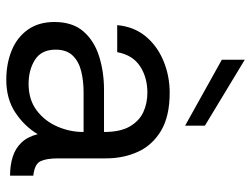

<svg xmlns="http://www.w3.org/2000/svg" viewBox="-114 -673 799 611"><g transform="rotate(90 285.5 -367.5)"><path d="M234 12Q183 12 141 -5Q99 -22 74.5 -56.5Q50 -91 50 -141Q50 -199 80 -233.5Q110 -268 159.5 -283.5Q209 -299 266 -299H400Q400 -351 382.5 -381Q365 -411 337 -424Q309 -437 275 -437Q226 -437 190.5 -413.5Q155 -390 146 -341H60Q65 -395 96 -432Q127 -469 174.5 -488.5Q222 -508 275 -508Q350 -508 396 -480.5Q442 -453 463 -407Q484 -361 484 -305V-153Q484 -116 493 -97Q502 -78 539 -74V0Q506 0 479 -8.5Q452 -17 433.5 -36.5Q415 -56 407 -88Q382 -46 338.5 -17Q295 12 234 12ZM247 -59Q297 -59 331 -84.5Q365 -110 382.5 -150Q400 -190 400 -233V-234H273Q238 -234 207 -226.5Q176 -219 157 -199.5Q138 -180 138 -145Q138 -100 170 -79.5Q202 -59 247 -59ZM380 -557 170 -674V-747L380 -620Z"/></g></svg>

Font: Rethink Sans
Style: Regular
Weight: 400
Designer: The Rethink Sans project authors (Hans Thiessen). DM Sans designed by Colophon Foundry.
Foundry: Rethink Communications LLC
Version: Version 1.001